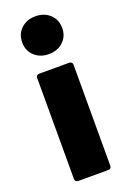

<svg xmlns="http://www.w3.org/2000/svg" viewBox="-151 -840 599 893"><g transform="rotate(-20 148.0 -394.0)"><path d="M49 -694Q49 -736 77 -762Q105 -788 148 -788Q191 -788 219 -762Q247 -736 247 -694Q247 -653 219 -627Q191 -601 148 -601Q105 -601 77 -627Q49 -653 49 -694ZM74 0Q58 0 58 -16V-516Q58 -523 62.5 -527Q67 -531 74 -531H222Q229 -531 233.5 -527Q238 -523 238 -516V-16Q238 0 222 0Z"/></g></svg>

Font: LINE Seed Sans TH App ExtraBold
Style: Regular
Weight: 800
Designer: Dalton Maag Ltd | Thai characters by Cadson Demak Co.,Ltd.
Foundry: Dalton Maag Ltd
Version: Version 1.003